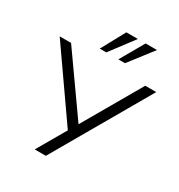

<svg xmlns="http://www.w3.org/2000/svg" viewBox="-214 -1083 1143 1226"><g transform="rotate(30 357.0 -470.0)"><path d="M225 0 357 -228V-197L2 -705H86L387 -279L633 -705H714L307 0ZM263 -765 358 -940H443L311 -765ZM400 -765 500 -940H584L449 -765Z"/></g></svg>

Font: Nunito Sans 7pt SemiExpanded Light
Style: Regular
Weight: 300
Width: 6
Designer: Vernon Adams
Foundry: Vernon Adams
Version: Version 3.101;gftools[0.9.27]